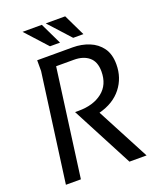

<svg xmlns="http://www.w3.org/2000/svg" viewBox="-163 -1000 895 1096"><g transform="rotate(-20 284.0 -452.5)"><path d="M135 0H44L133 -659V-724H349Q402 -724 448 -705.5Q494 -687 522 -648.5Q550 -610 550 -548Q550 -466 502 -405Q454 -344 365 -321L534 0H430L235 -372H257Q346 -372 401 -415Q456 -458 456 -539Q456 -598 422 -626.5Q388 -655 331 -655H223ZM369 -905 432 -774H370L251 -905ZM227 -905 290 -774H229L110 -905Z"/></g></svg>

Font: Rosario Light
Style: Italic
Weight: 300
Italic angle: -8.05°
Designer: Hector Gatti
Foundry: Omnibus Type
Version: Version 1.101; ttfautohint (v1.8.1.43-b0c9)